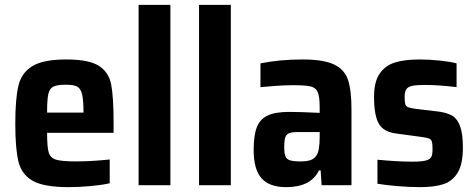

<svg xmlns="http://www.w3.org/2000/svg" viewBox="-20 -763 1963 791"><path d="M448 -216H174Q174 -158 180.5 -135.5Q187 -113 210 -105.5Q233 -98 293 -98Q355 -98 432 -106V-8Q402 -1 354.5 3.5Q307 8 263 8Q162 8 116 -17.5Q70 -43 56.5 -95.5Q43 -148 43 -254Q43 -357 56 -410.5Q69 -464 114 -491Q159 -518 253 -518Q346 -518 387 -492Q428 -466 438 -415Q448 -364 448 -254ZM174 -299H324Q324 -352 318 -375.5Q312 -399 297.5 -406.5Q283 -414 251 -414Q215 -414 199.5 -406Q184 -398 179 -375Q174 -352 174 -299Z M551 0V-743H682V0Z M800 0V-743H931V0Z M1025 -145Q1025 -205 1038 -238.5Q1051 -272 1082.5 -287Q1114 -302 1171 -302Q1215 -302 1297 -298V-320Q1297 -365 1289 -383.5Q1281 -402 1259.5 -407Q1238 -412 1185 -412Q1158 -412 1120 -409.5Q1082 -407 1053 -404V-502Q1133 -518 1226 -518Q1313 -518 1356 -497.5Q1399 -477 1413.5 -434.5Q1428 -392 1428 -312V0H1305L1301 -61H1294Q1261 8 1159 8Q1090 8 1057.5 -28.5Q1025 -65 1025 -145ZM1284 -123Q1297 -142 1297 -198V-219H1208Q1183 -219 1171.5 -214.5Q1160 -210 1155.5 -197.5Q1151 -185 1151 -157Q1151 -131 1156 -119Q1161 -107 1175 -102.5Q1189 -98 1219 -98Q1244 -98 1259.5 -103.5Q1275 -109 1284 -123Z M1535 -6V-105Q1619 -97 1678 -97Q1716 -97 1733.5 -101.5Q1751 -106 1756.5 -116Q1762 -126 1762 -148Q1762 -171 1759 -180Q1756 -189 1747 -192.5Q1738 -196 1715 -199L1612 -213Q1559 -220 1540 -254.5Q1521 -289 1521 -364Q1521 -426 1544 -459.5Q1567 -493 1607 -505.5Q1647 -518 1709 -518Q1748 -518 1791.5 -513.5Q1835 -509 1861 -502V-404Q1789 -413 1730 -413Q1696 -413 1679 -409.5Q1662 -406 1654.5 -396Q1647 -386 1647 -364Q1647 -343 1649.5 -334Q1652 -325 1660.5 -321.5Q1669 -318 1689 -315L1790 -303Q1823 -298 1843.5 -286Q1864 -274 1875.5 -243Q1887 -212 1887 -154Q1887 -88 1866 -52.5Q1845 -17 1807.5 -4.5Q1770 8 1710 8Q1669 8 1620 4Q1571 0 1535 -6Z"/></svg>

Font: Saira Semi Condensed SemiBold
Style: Regular
Weight: 600
Width: 4
Designer: Hector Gatti with collaboration of the Omnibus-Type team
Foundry: Omnibus-Type
Version: Version 1.001; ttfautohint (v1.8)